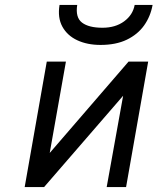

<svg xmlns="http://www.w3.org/2000/svg" viewBox="-20 -762 642 782"><path d="M80.5 0 170.5 -511H248.5L182.5 -139L503.5 -511H583.5L493.5 0H414.5L481.5 -372L159.5 0ZM389.5 -579Q335.5 -579 294.8 -598Q254 -617 234 -653.5Q214 -690 222.5 -742H294.5Q286.5 -691 314 -670Q341.5 -649 397.5 -649Q450 -649 485.5 -675Q521 -701 528.5 -742H601.5Q593 -695 566.8 -658.2Q540.5 -621.5 496.2 -600.2Q452 -579 389.5 -579Z"/></svg>

Font: Overpass
Style: Italic
Weight: 400
Italic angle: -10°
Designer: Delve Withrington, Dave Bailey, Thomas Jockin
Foundry: Delve Fonts LLC
Version: Version 4.000